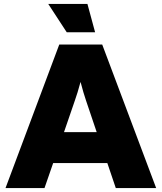

<svg xmlns="http://www.w3.org/2000/svg" viewBox="-20 -955 821 975"><path d="M8 0 281 -729H499L773 0H568L525 -127H250L206 0ZM360 -444 305 -284H471L417 -444Q410 -464 403.5 -486.5Q397 -509 389 -539Q381 -509 374 -486.5Q367 -464 360 -444ZM319 -791 225 -935H424L463 -791Z"/></svg>

Font: BDO Grotesk Black
Style: Regular
Weight: 900
Designer: Deni Anggara
Foundry: Lokal Container
Version: Version 2.000